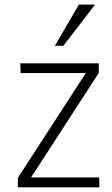

<svg xmlns="http://www.w3.org/2000/svg" viewBox="-20 -798 478 818"><path d="M400.9 -528.3H66.4L67.9 -486.8H345.7L56.2 -40.5V0H403.8L402.3 -42H112.3L400.9 -487.3ZM315.9 -778.3 213.9 -603H250L384.8 -778.3Z"/></svg>

Font: My Font
Style: ExtraLight
Weight: 500
Designer: Vernon Adams
Foundry: newtypography
Version: Version 0.001